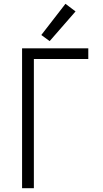

<svg xmlns="http://www.w3.org/2000/svg" viewBox="-20 -989 540 1009"><path d="M96 0H158V-679H444V-735H96ZM241 -773 377 -929 324 -969 197 -805Z"/></svg>

Font: Iosevka SS09 Light
Style: Regular
Weight: 300
Monospace: yes
Designer: Belleve Invis
Foundry: Belleve Invis
Version: Version 5.2.1; ttfautohint (v1.8.3)